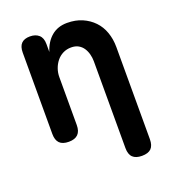

<svg xmlns="http://www.w3.org/2000/svg" viewBox="-138 -665 876 974"><g transform="rotate(-20 300.0 -178.0)"><path d="M204 -315V-56Q204 -23 187.5 -6.5Q171 10 138 10Q104 10 88 -6.5Q72 -23 72 -56V-495Q72 -528 87.5 -544Q103 -560 134 -560Q164 -560 182 -544Q200 -528 200 -495V-452Q216 -503 250 -531.5Q284 -560 334 -560Q380 -560 415.5 -544.5Q451 -529 476.5 -502.5Q502 -476 515 -439Q528 -402 528 -359V138Q528 172 512 188Q496 204 462 204Q429 204 412.5 188Q396 172 396 138V-331Q396 -350 391 -369Q386 -388 376 -403Q366 -418 350 -427Q334 -436 311 -436Q287 -436 267 -426Q247 -416 233 -398.5Q219 -381 211.5 -359.5Q204 -338 204 -315Z"/></g></svg>

Font: Maple Mono NL
Style: Bold
Weight: 700
Monospace: yes
Designer: subframe7536
Version: Version 7.000